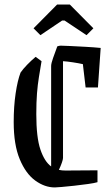

<svg xmlns="http://www.w3.org/2000/svg" viewBox="-20 -812 487 841"><path d="M162 -544Q156 -508 150.5 -474.5Q145 -441 142 -402.5Q139 -364 139 -312Q139 -210 157 -157Q175 -104 204 -83V-523Q204 -534 212.5 -558Q221 -582 231 -609Q240 -612 246 -612Q256 -612 286.5 -610.5Q317 -609 354 -607Q391 -605 421 -602L409 -429H355L343 -531Q326 -535 299.5 -539Q273 -543 256 -544V-120Q256 -114 251 -99.5Q246 -85 238 -68Q251 -65 267 -65L407 -66V-14Q394 -10 365.5 -6Q337 -2 305.5 1.5Q274 5 250 7Q226 9 220 9Q176 9 134.5 -21Q93 -51 66.5 -114.5Q40 -178 40 -277Q40 -346 48.5 -403Q57 -460 70 -494Q81 -510 99 -528.5Q117 -547 136 -563ZM157 -658 127 -688 230 -792H286L389 -688L359 -658L263 -722H252Z"/></svg>

Font: Grenze Gotisch
Style: Regular
Weight: 400
Designer: Renata Polastri
Foundry: Omnibus-Type
Version: Version 1.001